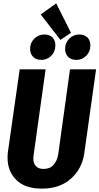

<svg xmlns="http://www.w3.org/2000/svg" viewBox="-20 -1105 591 1141"><path d="M481 -195Q468 -103 402 -43.5Q336 16 229 16Q129 16 77 -35.5Q25 -87 25 -167Q25 -190 27 -202L97 -693H251L180 -185Q178 -171 178 -164Q178 -135 193 -118Q208 -101 239 -101Q277 -101 298.5 -125.5Q320 -150 326 -188L396 -693H551ZM314 -1085 402 -910 339 -868 222 -1019ZM159 -814Q159 -851 184 -875.5Q209 -900 243 -900Q274 -900 291.5 -882.5Q309 -865 309 -835Q309 -798 284.5 -773.5Q260 -749 225 -749Q195 -749 177 -767Q159 -785 159 -814ZM367 -814Q367 -851 391.5 -875.5Q416 -900 451 -900Q482 -900 499.5 -882.5Q517 -865 517 -835Q517 -798 492.5 -773.5Q468 -749 433 -749Q403 -749 385 -767Q367 -785 367 -814Z"/></svg>

Font: Fira Sans Extra Condensed
Style: Bold Italic
Weight: 700
Width: 3
Italic angle: -8°
Designer: Carrois Corporate & Edenspiekermann AG
Foundry: Carrois Corporate GbR & Edenspiekermann AG
Version: Version 4.203